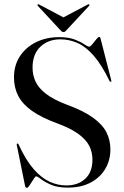

<svg xmlns="http://www.w3.org/2000/svg" viewBox="-20 -888 595 920"><path d="M304.5 11Q256 11 225 -2.5Q194 -16 176.8 -29.5Q159.5 -43 153 -43Q150 -43 144.2 -34.8Q138.5 -26.5 131.8 -15.5Q125 -4.5 119 3.8Q113 12 109.5 12Q106.5 12 104 10Q101.5 8 100.5 4.5L60.5 -192.5Q60 -195.5 60.2 -197.2Q60.5 -199 62 -199.5Q64 -201 66 -199.8Q68 -198.5 69 -196Q103.5 -121 140.8 -78.2Q178 -35.5 217.2 -17.5Q256.5 0.5 297.5 0.5Q354.5 0.5 388.8 -31.8Q423 -64 423 -123Q423 -158.5 407.8 -188.8Q392.5 -219 355.8 -246Q319 -273 254 -297Q177.5 -325 132.2 -357.5Q87 -390 67 -429.2Q47 -468.5 47 -517.5Q47 -575 75.2 -618.2Q103.5 -661.5 152.5 -685.8Q201.5 -710 263 -710Q308.5 -710 337.8 -698.8Q367 -687.5 383.5 -676Q400 -664.5 407.5 -664.5Q413 -664.5 422.5 -676.2Q432 -688 441.2 -699.5Q450.5 -711 454.5 -711Q457 -711 458.8 -709.8Q460.5 -708.5 461.5 -704.5L513 -503.5Q514 -501 513.8 -499.2Q513.5 -497.5 511.5 -496Q510 -495.5 508 -496.5Q506 -497.5 505 -499.5Q468 -576 430.2 -619.8Q392.5 -663.5 352.5 -681.5Q312.5 -699.5 269 -699.5Q211 -699.5 173.5 -664Q136 -628.5 136 -564Q136 -527.5 150.8 -496.2Q165.5 -465 201.2 -437.8Q237 -410.5 300 -386.5Q379.5 -357.5 425.2 -324.5Q471 -291.5 490 -254Q509 -216.5 509 -172Q509 -121 484.8 -79.5Q460.5 -38 414.8 -13.5Q369 11 304.5 11ZM303.5 -794.5 169 -865.5Q163 -869 161 -867Q160 -866 159.8 -864Q159.5 -862 162 -859L267.5 -745.5Q272 -740 275.5 -737.2Q279 -734.5 284 -734.5Q289 -734.5 292.5 -737.2Q296 -740 300.5 -745.5L406 -859Q408.5 -862 408.5 -864Q408.5 -866 407 -867Q404.5 -869 399 -865.5L264.5 -794.5Z"/></svg>

Font: Fraunces 96pt
Style: Regular
Weight: 400
Version: Version 1.000;[b76b70a41]